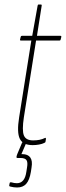

<svg xmlns="http://www.w3.org/2000/svg" viewBox="-20 -638 292 852"><path d="M125 6Q82 6 68 -22Q54 -50 65 -118L119 -458H73Q68 -458 69 -463L72 -475Q73 -479 77 -479H123L147 -613Q148 -618 151 -618H161Q166 -618 165 -613L144 -479H248Q253 -479 252 -474L249 -462Q248 -458 244 -458H140L86 -118Q77 -59 86 -37Q95 -15 127 -15Q142 -15 155 -17.5Q168 -20 180 -26Q182 -27 183 -25.5Q184 -24 184 -22L182 -10Q182 -6 177 -4Q167 1 153 3.5Q139 6 125 6ZM56 194Q41 194 26 190Q20 189 21 184L23 174Q24 170 30 171Q37 173 43 174Q49 175 55 175Q90 175 97 124L100 105Q104 82 97.5 72.5Q91 63 70 63H57Q53 63 53 59Q54 52 57 45L78 -5Q81 -9 83 -9H95Q100 -9 97 -5L75 46H79Q104 46 114.5 61Q125 76 120 105L117 125Q111 161 96.5 177.5Q82 194 56 194Z"/></svg>

Font: Sofia Sans Extra Condensed Thin
Style: Italic
Weight: 250
Italic angle: -9°
Version: Version 4.100